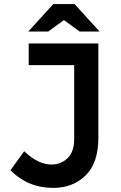

<svg xmlns="http://www.w3.org/2000/svg" viewBox="-20 -911 591 937"><path d="M120 -593V-699H460V-238Q460 -116 398 -55Q336 6 239 6Q117 6 31 -80L98 -173Q166 -108 231 -108Q277 -108 309.5 -139Q342 -170 342 -232V-593ZM240 -891H344L466 -757H369L292 -813L215 -757H118Z"/></svg>

Font: Myanmar Khyay
Style: Regular
Weight: 400
Designer: Danh Hong
Foundry: Google Inc.
Version: Version 1.10 March 4, 2015